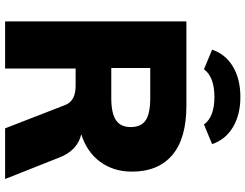

<svg xmlns="http://www.w3.org/2000/svg" viewBox="-125 -839 964 754"><g transform="rotate(90 357.0 -462.0)"><path d="M683 0H484L392 -237Q376 -277 317 -277H249V0H64V-712H395Q524 -712 589 -656.5Q654 -601 654 -498Q654 -426 615.5 -373.5Q577 -321 507 -299Q537 -293 561 -271Q585 -249 599 -212ZM479 -493Q479 -534 452.5 -552Q426 -570 365 -570H247V-417H365Q425 -417 452 -435.5Q479 -454 479 -493ZM546 -813 469 -781Q439 -822 361 -822Q282 -822 252 -781L175 -813Q193 -866 242 -895Q291 -924 361 -924Q430 -924 479 -895Q528 -866 546 -813Z"/></g></svg>

Font: Muli Black
Style: Regular
Weight: 900
Designer: Vernon Adams
Foundry: Vernon Adams
Version: Version 2.001